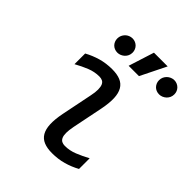

<svg xmlns="http://www.w3.org/2000/svg" viewBox="-208 -826 956 956"><g transform="rotate(45 270.5 -347.5)"><path d="M466.8 -30.8Q433.1 -12.2 395.8 -1.7Q358.4 8.8 315.9 8.8Q281.2 8.8 257.8 -1Q234.4 -10.7 221.9 -32Q209.5 -53.2 208 -86.4Q206.5 -119.6 215.8 -167L249 -331.1Q254.9 -358.9 254.6 -377.7Q254.4 -396.5 249.5 -407.7Q244.6 -418.9 235.1 -423.6Q225.6 -428.2 212.9 -428.2Q179.7 -428.2 147.5 -415.3Q115.2 -402.3 82 -383.8V-459Q115.7 -477.5 153.1 -488.3Q190.4 -499 232.9 -499Q267.6 -499 291 -489.3Q314.5 -479.5 326.9 -458.3Q339.4 -437 340.8 -403.8Q342.3 -370.6 333 -323.2L299.8 -159.2Q294.4 -130.9 294.4 -112.3Q294.4 -93.8 299.6 -82.5Q304.7 -71.3 314 -66.7Q323.2 -62 335.9 -62Q369.1 -62 401.4 -75Q433.6 -87.9 466.8 -106ZM196.3 -679.2Q207 -679.2 216.3 -675Q225.6 -670.9 232.2 -664.1Q238.8 -657.2 242.4 -648.2Q246.1 -639.2 246.1 -628.9Q246.1 -617.2 241.7 -607.4Q237.3 -597.7 229.7 -590.6Q222.2 -583.5 212.4 -579.3Q202.6 -575.2 192.4 -575.2Q181.2 -575.2 171.9 -579.1Q162.6 -583 156 -589.8Q149.4 -596.7 145.8 -605.7Q142.1 -614.7 142.1 -625Q142.1 -636.7 146.5 -646.5Q150.9 -656.2 158.2 -663.6Q165.5 -670.9 175.3 -675Q185.1 -679.2 196.3 -679.2ZM418 -704.1 351.1 -568.8H278.3L321.3 -704.1ZM490.2 -679.2Q501 -679.2 510.3 -675Q519.5 -670.9 526.1 -664.1Q532.7 -657.2 536.4 -648.2Q540 -639.2 540 -628.9Q540 -617.2 535.6 -607.4Q531.2 -597.7 523.7 -590.6Q516.1 -583.5 506.3 -579.3Q496.6 -575.2 486.3 -575.2Q475.1 -575.2 465.8 -579.1Q456.5 -583 450 -589.8Q443.4 -596.7 439.7 -605.7Q436 -614.7 436 -625Q436 -636.7 440.4 -646.5Q444.8 -656.2 452.4 -663.6Q460 -670.9 469.7 -675Q479.5 -679.2 490.2 -679.2ZM-8.8 -490.2Z"/></g></svg>

Font: Code New Roman
Style: Italic
Weight: 400
Italic angle: -11°
Monospace: yes
Designer: Sam Radian
Foundry: Code New Roman
Version: Version 1.508 October 19, 2014